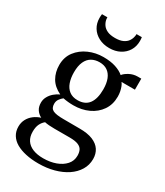

<svg xmlns="http://www.w3.org/2000/svg" viewBox="-249 -881 1062 1236"><g transform="rotate(30 282.0 -263.0)"><path d="M252 255.5Q201 255.5 158.8 246.2Q116.5 237 86.2 219.5Q56 202 39.5 175.2Q23 148.5 23 113.5Q23 83 36 58.5Q49 34 71.5 16.8Q94 -0.5 122 -9Q98 -21.5 84.8 -42Q71.5 -62.5 71.5 -93Q71.5 -116.5 82.8 -137.2Q94 -158 112.5 -174Q131 -190 153 -200Q100.5 -225 76.5 -266.8Q52.5 -308.5 52.5 -362Q52.5 -420 84.2 -461.8Q116 -503.5 166.8 -525.8Q217.5 -548 274.5 -548Q328 -548 366 -535.5Q404 -523 427.5 -502.5Q439 -518.5 467.2 -533.8Q495.5 -549 527.5 -549H554V-467H454.5Q462.5 -457 468.2 -442.2Q474 -427.5 477.5 -409.8Q481 -392 481 -372.5Q481 -314 451.5 -271Q422 -228 372 -204.8Q322 -181.5 260.5 -181.5Q240.5 -181.5 220.5 -183.5Q200.5 -185.5 183.5 -189Q170.5 -179 159.8 -164.2Q149 -149.5 149 -129Q149 -96 172 -84.5Q195 -73 249.5 -73L371.5 -72.5Q430.5 -72.5 468.8 -56.8Q507 -41 525.8 -12.5Q544.5 16 544.5 54.5Q544.5 99.5 522.2 136.2Q500 173 460.2 199.8Q420.5 226.5 367.2 241Q314 255.5 252 255.5ZM262.5 211Q314 211 355.5 195.8Q397 180.5 421.8 152.5Q446.5 124.5 446.5 86.5Q446.5 62 438.2 45Q430 28 407.8 18.8Q385.5 9.5 343.5 9.5H230Q208.5 9.5 190 8Q171.5 6.5 158 3.5Q140.5 17.5 129.8 39.2Q119 61 119 96Q119 133.5 135.8 159Q152.5 184.5 184.8 197.8Q217 211 262.5 211ZM267 -223.5Q322.5 -223.5 349.8 -260Q377 -296.5 377 -366.5Q377 -411.5 364.5 -442.8Q352 -474 328.2 -490.2Q304.5 -506.5 270 -506.5Q236.5 -506.5 211.2 -492Q186 -477.5 172 -446.8Q158 -416 158 -368Q158 -326 169.5 -293.2Q181 -260.5 205.2 -242Q229.5 -223.5 267 -223.5ZM276 -616Q231.5 -616 197.5 -633.8Q163.5 -651.5 144.5 -682.5Q125.5 -713.5 125.5 -754Q125.5 -761.5 126 -768.5Q126.5 -775.5 127.5 -782H167.5Q167.5 -778 167.8 -773.2Q168 -768.5 169 -763.5Q173 -744.5 184.5 -728Q196 -711.5 218.2 -701.2Q240.5 -691 276 -691Q311 -691 333.2 -701.2Q355.5 -711.5 367 -728Q378.5 -744.5 382 -763Q383.5 -768.5 383.8 -773.2Q384 -778 384 -782H423.5Q424.5 -775.5 425 -768.5Q425.5 -761.5 425.5 -754Q425.5 -713.5 406.5 -682.5Q387.5 -651.5 353.8 -633.8Q320 -616 276 -616Z"/></g></svg>

Font: Merriweather 72pt
Style: Regular
Weight: 400
Version: Version 2.100